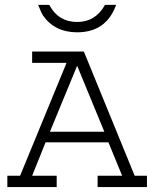

<svg xmlns="http://www.w3.org/2000/svg" viewBox="-20 -759 626 779"><path d="M110.4 -549.8H320.3L526.4 -45.9H576.2V0H376V-45.9H475.6L419.9 -181.6H165L110.4 -45.9H210V0H9.8V-45.9H61.5L250 -503.9H110.4ZM403.3 -224.6 293 -492.2 182.6 -224.6ZM134.8 -739.3H179.7Q179.7 -739.3 181.6 -736.3Q217.8 -669.9 293 -669.9Q366.2 -669.9 404.3 -736.3Q404.3 -739.3 406.2 -739.3H451.2Q411.1 -627.9 293 -627.9Q202.1 -627.9 154.3 -696.3Q148.4 -705.1 134.8 -739.3Z"/></svg>

Font: Thabit
Style: Regular
Weight: 500
Designer: Regenerated by Nadim Shaikli
Foundry: MAK Alagha
Version: 0.01